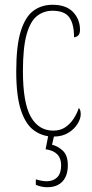

<svg xmlns="http://www.w3.org/2000/svg" viewBox="-20 -562 387 804"><path d="M203 10Q159 10 123.5 -15Q88 -40 68 -99.5Q48 -159 48 -263Q48 -371 67 -431.5Q86 -492 120 -517Q154 -542 200 -542Q257 -542 286 -511.5Q315 -481 315 -437Q315 -420 307 -413Q299 -406 290 -406Q290 -462 270 -489.5Q250 -517 200 -517Q163 -517 135 -495Q107 -473 91.5 -418Q76 -363 76 -264Q76 -131 109 -73Q142 -15 203 -15Q233 -15 254 -29.5Q275 -44 289 -66Q303 -88 310 -110Q314 -106 316 -100Q318 -94 318 -83Q318 -65 304.5 -43Q291 -21 265.5 -5.5Q240 10 203 10ZM178 222Q154 222 130 212V189Q157 197 175 197Q203 197 219.5 180.5Q236 164 236 130Q236 72 171 63L185 -9H210L198 44Q223 50 243.5 69.5Q264 89 264 130Q264 174 241.5 198Q219 222 178 222Z"/></svg>

Font: Noto Serif Tamil ExtraCondensed Thin
Style: Italic
Weight: 100
Width: 2
Italic angle: -12°
Designer: Indian Type Foundry, Tom Grace, and the Monotype Design Team
Foundry: Monotype Imaging Inc.
Version: Version 2.003; ttfautohint (v1.8.4.7-5d5b)